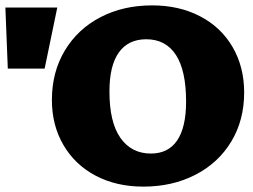

<svg xmlns="http://www.w3.org/2000/svg" viewBox="-54 -686 942 714"><path d="M139 -314Q139 -418 187 -498Q235 -578 319.5 -622Q404 -666 512 -666Q612 -666 690 -625.5Q768 -585 811 -511Q854 -437 854 -342Q854 -239 806 -159.5Q758 -80 672.5 -36Q587 8 479 8Q379 8 302 -32.5Q225 -73 182 -146.5Q139 -220 139 -314ZM638 -308Q638 -424 600 -482Q562 -540 490 -540Q423 -540 388 -491Q353 -442 353 -346Q353 -231 394 -173Q435 -115 507 -115Q572 -115 605 -164Q638 -213 638 -308ZM-25 -431 -34 -658H159L112 -431Z"/></svg>

Font: Ysabeau Heavy
Style: Regular
Weight: 800
Designer: Christian Thalmann (Catharsis Fonts)
Version: Version 0.003